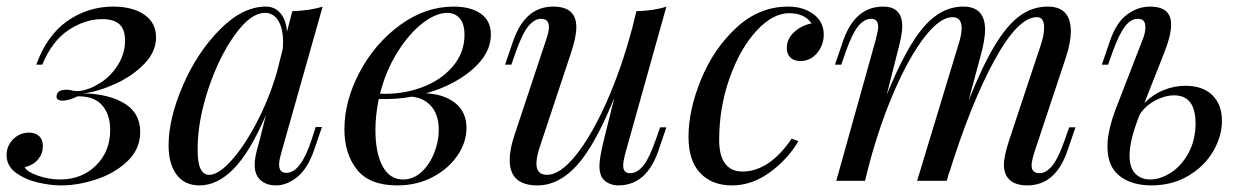

<svg xmlns="http://www.w3.org/2000/svg" viewBox="-41 -548 3788 582"><path d="M293 -154Q293 -201 268.5 -229Q244 -257 194 -256Q168 -243 149 -243Q127 -243 131 -260Q133 -268 140 -272Q147 -276 161 -276Q170 -276 179 -273.5Q188 -271 199 -272Q231 -276 263.5 -297Q296 -318 317 -352Q338 -386 338 -425Q338 -459 321 -474.5Q304 -490 269 -490Q217 -490 167 -457Q117 -424 87 -352H69Q101 -441 163.5 -484.5Q226 -528 302 -528Q361 -528 396.5 -503.5Q432 -479 432 -435Q432 -391 396.5 -354.5Q361 -318 310 -294.5Q259 -271 213 -265Q290 -263 337 -234Q384 -205 384 -148Q384 -97 346.5 -60.5Q309 -24 253 -5Q197 14 144 14Q111 14 73 5Q35 -4 7 -24.5Q-21 -45 -21 -78Q-21 -106 -1 -126Q19 -146 47 -146Q66 -146 77.5 -135.5Q89 -125 89 -105Q89 -83 75 -65.5Q61 -48 34 -41Q41 -27 74 -15.5Q107 -4 141 -4Q207 -4 250 -46.5Q293 -89 293 -154Z M916 -163H935L910 -90Q890 -35 859 -10.5Q828 14 795 14Q776 14 762 7Q748 0 740 -12Q731 -27 731 -47Q731 -68 738 -94Q745 -120 747 -127L765 -199Q717 -87 667.5 -36.5Q618 14 564 14Q518 14 494 -19Q470 -52 470 -107Q470 -188 513 -288Q556 -388 625 -458Q694 -528 765 -528Q792 -528 809 -508Q826 -488 829 -452L845 -514Q900 -516 937 -528L812 -86Q811 -82 808 -70.5Q805 -59 805 -49Q805 -24 827 -24Q871 -24 904 -126ZM798 -328 816 -399Q817 -407 817 -421Q817 -462 802.5 -485.5Q788 -509 762 -509Q719 -509 671 -442.5Q623 -376 590.5 -278.5Q558 -181 558 -95Q558 -54 567 -36Q576 -18 593 -18Q621 -18 660 -61Q699 -104 736.5 -175.5Q774 -247 798 -328Z M1250 -265Q1304 -263 1338.5 -236Q1373 -209 1373 -160Q1373 -117 1346 -77Q1319 -37 1271 -11.5Q1223 14 1163 14Q1079 14 1041 -34Q1003 -82 1003 -156Q1003 -242 1049 -329Q1095 -416 1171.5 -472Q1248 -528 1334 -528Q1386 -528 1416.5 -506.5Q1447 -485 1447 -443Q1447 -386 1391 -337.5Q1335 -289 1250 -265ZM1367 -442Q1367 -476 1352.5 -492.5Q1338 -509 1315 -509Q1280 -509 1239 -477Q1198 -445 1163 -388.5Q1128 -332 1111 -264Q1177 -261 1236 -282.5Q1295 -304 1331 -346Q1367 -388 1367 -442ZM1207 -255Q1160 -246 1107 -248Q1097 -198 1097 -154Q1097 -85 1118.5 -44.5Q1140 -4 1181 -4Q1212 -4 1236.5 -26.5Q1261 -49 1275 -84Q1289 -119 1289 -154Q1289 -199 1267 -225Q1245 -251 1207 -255Z M1960 -162H1979L1954 -89Q1918 14 1833 14Q1817 14 1803 7Q1789 0 1782 -13Q1776 -27 1776 -44Q1776 -70 1790 -126L1821 -251Q1763 -108 1708 -47Q1653 14 1588 14Q1504 14 1504 -63Q1504 -95 1518 -137L1615 -429Q1623 -453 1623 -466Q1623 -491 1599 -491Q1579 -491 1560.5 -468.5Q1542 -446 1522 -389L1509 -352H1490L1515 -425Q1551 -528 1636 -528Q1706 -528 1706 -466Q1706 -436 1690 -388L1595 -102Q1585 -72 1585 -52Q1585 -18 1617 -18Q1656 -18 1703 -75.5Q1750 -133 1796 -235Q1842 -337 1876 -465L1888 -514Q1945 -516 1979 -528L1855 -85Q1848 -59 1848 -46Q1848 -23 1869 -23Q1891 -23 1909.5 -46.5Q1928 -70 1947 -125Z M2139 -124Q2139 -75 2157.5 -51.5Q2176 -28 2209 -28Q2291 -28 2359 -128L2379 -120Q2347 -65 2292.5 -25.5Q2238 14 2178 14Q2117 14 2081.5 -23.5Q2046 -61 2046 -133Q2046 -214 2084 -307Q2122 -400 2191 -464Q2260 -528 2348 -528Q2394 -528 2425 -505Q2456 -482 2456 -443Q2456 -412 2436 -387.5Q2416 -363 2385 -363Q2365 -363 2354.5 -374Q2344 -385 2344 -402Q2344 -430 2366 -450.5Q2388 -471 2419 -477Q2398 -508 2351 -508Q2301 -508 2251.5 -454Q2202 -400 2170.5 -311Q2139 -222 2139 -124Z M3219 -162 3194 -89Q3158 14 3073 14Q3028 14 3011 -13Q3002 -28 3002 -48Q3002 -75 3019 -126L3114 -412Q3124 -442 3124 -465Q3124 -496 3102 -496Q3045 -496 2973.5 -365.5Q2902 -235 2835 -20L2836 -26L2829 0H2739L2864 -412Q2874 -442 2874 -463Q2874 -496 2846 -496Q2809 -496 2763 -437.5Q2717 -379 2672.5 -278Q2628 -177 2595 -55L2581 0H2494L2614 -429Q2621 -457 2621 -466Q2621 -491 2600 -491Q2578 -491 2559.5 -467.5Q2541 -444 2522 -389L2509 -352H2490L2515 -425Q2551 -528 2636 -528Q2694 -528 2694 -468Q2694 -442 2679 -388L2647 -261Q2707 -407 2760 -467.5Q2813 -528 2879 -528Q2945 -528 2945 -458Q2945 -427 2931 -377L2895 -243Q2937 -348 2974 -409.5Q3011 -471 3049.5 -499.5Q3088 -528 3135 -528Q3205 -528 3205 -453Q3205 -421 3191 -377L3094 -85Q3086 -59 3086 -47Q3086 -23 3110 -23Q3130 -23 3148.5 -45.5Q3167 -68 3187 -125L3200 -162Z M3663 -182Q3663 -135 3636.5 -89.5Q3610 -44 3561 -15Q3512 14 3449 14Q3390 14 3353 -14.5Q3316 -43 3316 -104Q3316 -152 3342 -220L3423 -429Q3431 -448 3431 -466Q3431 -491 3408 -491Q3386 -491 3368 -466.5Q3350 -442 3331 -389L3318 -352H3299L3324 -425Q3343 -480 3375.5 -504Q3408 -528 3445 -528Q3509 -528 3509 -474Q3509 -441 3488 -388L3428 -236Q3454 -262 3486.5 -275Q3519 -288 3552 -288Q3605 -288 3634 -259.5Q3663 -231 3663 -182ZM3583 -174Q3583 -259 3518 -259Q3491 -259 3462 -244Q3433 -229 3415 -203L3410 -191Q3383 -121 3383 -77Q3383 -39 3400.5 -21.5Q3418 -4 3445 -4Q3477 -4 3509 -25Q3541 -46 3562 -85Q3583 -124 3583 -174Z"/></svg>

Font: Playfair Display
Style: Italic
Weight: 400
Italic angle: -14°
Designer: Claus Eggers Sørensen
Foundry: Claus Eggers Sørensen
Version: Version 1.200; ttfautohint (v1.6)